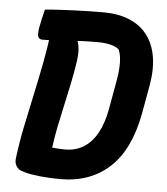

<svg xmlns="http://www.w3.org/2000/svg" viewBox="-52 -756 703 808"><g transform="rotate(5 300.0 -352.5)"><path d="M551 -299Q537 -224 510 -167Q483 -110 442.5 -72Q402 -34 349.5 -14.5Q297 5 232 5Q213 5 192 4Q171 3 150.5 1Q130 -1 111.5 -4Q93 -7 78.5 -11.5Q64 -16 57 -20Q46 -29 41.5 -40Q37 -51 39 -67Q47 -132 60.5 -198Q74 -264 88.5 -331Q103 -398 116.5 -466.5Q130 -535 139 -605L264 -604L253 -584Q260 -567 261.5 -545Q263 -523 259 -495Q252 -449 242.5 -402.5Q233 -356 222.5 -309.5Q212 -263 202.5 -216.5Q193 -170 187 -124Q196 -123 205.5 -122.5Q215 -122 224 -121.5Q233 -121 243 -121Q286 -121 320 -142Q354 -163 377 -204.5Q400 -246 411 -307L432 -424Q438 -457 439.5 -482Q441 -507 438.5 -526.5Q436 -546 429 -561Q419 -569 406 -573.5Q393 -578 377 -580.5Q361 -583 341 -583Q303 -583 269 -581.5Q235 -580 205 -578Q175 -576 150 -574.5Q125 -573 106 -573Q98 -573 92.5 -578Q87 -583 86.5 -593.5Q86 -604 88 -619Q92 -641 96.5 -660.5Q101 -680 106 -700Q137 -703 168 -704.5Q199 -706 230 -707.5Q261 -709 292.5 -709.5Q324 -710 354 -710Q415 -710 461.5 -691Q508 -672 537 -635Q566 -598 575.5 -544Q585 -490 573 -421Z"/></g></svg>

Font: Rec Mono Semicasual
Style: Bold Italic
Weight: 700
Italic angle: -10°
Version: Version 1.085; ttfautohint (v1.8.4.7-5d5b)